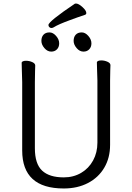

<svg xmlns="http://www.w3.org/2000/svg" viewBox="-20 -1052 750 1090"><path d="M419 -953Q408 -949 376.5 -937.5Q345 -926 322 -916Q299 -906 283 -896Q277 -893 272 -893Q265 -893 260 -898Q255 -903 255 -910Q255 -930 405 -1031Q407 -1032 411 -1032Q426 -1032 448 -1012Q470 -992 470 -978Q470 -971 463 -968ZM261 -868Q281 -868 298.5 -848Q316 -828 316 -806Q316 -785 303.5 -772Q291 -759 271 -759Q249 -759 232 -779Q215 -799 215 -820Q215 -842 227 -855Q239 -868 261 -868ZM398 -820Q398 -842 410 -855Q422 -868 444 -868Q464 -868 481.5 -848Q499 -828 499 -806Q499 -785 486.5 -772Q474 -759 454 -759Q432 -759 415 -779Q398 -799 398 -820ZM531 -658 530 -697Q530 -703 537 -706Q544 -709 555 -709Q573 -709 590 -701.5Q607 -694 607 -682Q607 -666 606 -654L605 -594V-230Q605 -156 572 -100Q539 -44 479.5 -13Q420 18 342 18Q106 18 106 -198V-586Q106 -613 104 -655L103 -695Q103 -701 110 -704Q117 -707 128 -707Q146 -707 163 -699.5Q180 -692 180 -680Q180 -662 179 -649L178 -584V-210Q178 -122 219 -83.5Q260 -45 342 -45Q397 -45 440.5 -70.5Q484 -96 508.5 -141Q533 -186 533 -242V-595Z"/></svg>

Font: LXGW WenKai
Style: Regular
Weight: 400
Designer: LXGW / Fontworks Inc.
Foundry: LXGW / Fontworks Inc.
Version: Version 1.520; June 14, 2025